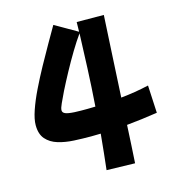

<svg xmlns="http://www.w3.org/2000/svg" viewBox="-122 -899 957 1054"><g transform="rotate(-15 356.0 -372.0)"><path d="M321 -152Q273 -152 223.5 -154.5Q174 -157 133 -169.5Q92 -182 67 -210.5Q42 -239 42 -290Q42 -324 59 -373.5Q76 -423 103.5 -479.5Q131 -536 162.5 -593.5Q194 -651 224.5 -704Q255 -757 278 -797L405 -724Q406 -754 406 -779L560 -778Q554 -681 548 -559Q542 -437 535 -315Q575 -319 615 -325.5Q655 -332 694 -341L702 -184Q657 -177 612.5 -171.5Q568 -166 527 -162Q524 -103 521 -48.5Q518 6 515 53L354 49Q359 4 364.5 -47Q370 -98 375 -153Q347 -152 321 -152ZM267 -304Q286 -303 304 -303Q322 -303 340 -303Q362 -303 385 -304Q393 -414 397.5 -521Q402 -628 405 -715Q379 -679 349.5 -630Q320 -581 291.5 -528.5Q263 -476 241 -432Q223 -394 211.5 -369.5Q200 -345 200 -332Q200 -319 215 -312.5Q230 -306 267 -304Z"/></g></svg>

Font: KN Bobohei
Style: Bold
Weight: 700
Designer: Kingnam Type Foundry
Version: Version 1.710;March 18, 2023